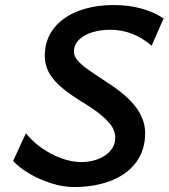

<svg xmlns="http://www.w3.org/2000/svg" viewBox="-20 -734 673 766"><path d="M419.4 -615.2Q382.8 -615.2 349.9 -605.7Q316.9 -596.2 295.9 -576.2Q274.9 -556.2 274.9 -527.3Q274.9 -510.3 289.1 -493.4Q303.2 -476.6 328.4 -458.5Q353.5 -440.4 408.2 -404.8Q489.7 -352.1 524.4 -303.5Q559.1 -254.9 559.1 -203.1Q559.1 -133.3 521.7 -84.7Q484.4 -36.1 420.2 -12Q356 12.2 275.9 12.2Q231.9 12.2 184.6 -2.7Q137.2 -17.6 96.9 -41.5Q56.6 -65.4 32.2 -91.8L83.5 -202.6Q108.4 -170.4 145.8 -144Q183.1 -117.7 224.9 -102.5Q266.6 -87.4 303.7 -87.4Q342.3 -87.4 373.5 -100.1Q404.8 -112.8 422.4 -134.8Q439.9 -156.7 439.9 -183.6Q439.9 -204.6 429 -224.9Q418 -245.1 388.2 -271Q358.4 -296.9 303.2 -330.1Q252.9 -361.3 221.9 -388.4Q190.9 -415.5 174.8 -445.3Q158.7 -475.1 158.7 -510.7Q158.7 -575.2 194.6 -620.8Q230.5 -666.5 293 -690.2Q355.5 -713.9 434.1 -713.9Q549.8 -713.9 632.8 -660.6L585 -551.8Q546.9 -584 506.1 -599.6Q465.3 -615.2 419.4 -615.2Z"/></svg>

Font: Lesson One Medium
Style: Italic
Weight: 500
Italic angle: -14°
Designer: But Ko, Victor Gaultney, Annie Olsen, Julie Remington, Don Collingsworth, Eric Hays, Becca Hirsbrunner
Version: Version 1.100